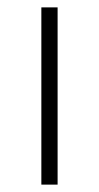

<svg xmlns="http://www.w3.org/2000/svg" viewBox="-20 -500 269 520"><path d="M92 0V-480H136V0Z"/></svg>

Font: Toshiba Sans Light
Style: Regular
Weight: 300
Designer: Paul D. Hunt
Foundry: Toshiba Corporation
Version: Version 2.020;PS 2.0;hotconv 1.0.86;makeotf.lib2.5.63406